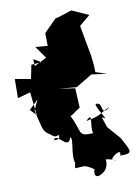

<svg xmlns="http://www.w3.org/2000/svg" viewBox="-119 -803 689 961"><g transform="rotate(-10 225.0 -322.0)"><path d="M120 -513 68 -509 54 -439 -26 -453 -27 -356 38 -374 51 -257 21 -287 68 -333 44 -280C65 -192 66 -174 88 -158C127 -133 111 -124 174 -154C92 -193 185 -109 114 -118C133 -158 176 -50 197 -118C214 -108 183 -27 199 14C227 -17 202 -29 194 39C242 39 238 27 289 61C283 69 278 112 315 93C355 75 355 37 352 22C395 26 423 49 385 29C377 20 444 -27 427 16C500 17 482 1 444 -71L387 -136L369 -190C412 -159 353 -223 350 -259C395 -270 358 -186 417 -233C361 -211 375 -199 291 -184C335 -232 301 -157 313 -118C230 -114 263 -132 214 -227L219 -222L269 -256L264 -355L181 -367L272 -359L355 -409L433 -399L377 -417L376 -450L371 -499L342 -658L397 -704L312 -742L240 -719L228 -717L164 -653L165 -588L103 -593L147 -531L77 -496L89 -404L82 -535Z"/></g></svg>

Font: Hussar Lance
Style: Regular
Weight: 700
Foundry: Cannot Into Space Fonts, PlusOne Fonts
Version: Version 2.27